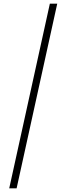

<svg xmlns="http://www.w3.org/2000/svg" viewBox="-20 -820 360 1040"><path d="M30 200 250 -800H290L70 200Z"/></svg>

Font: Big Shoulders Text Thin Thin
Style: Regular
Weight: 250
Version: Version 2.002